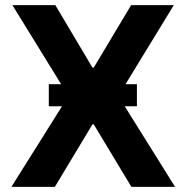

<svg xmlns="http://www.w3.org/2000/svg" viewBox="-20 -727 726 747"><path d="M339.8 -463.9H344.7L490.2 -707H656.2L468.3 -399.4H512.7V-313.5H465.3L661.1 0H491.2L344.7 -243.2H339.8L193.4 0H24.4L221.2 -313.5H169.9V-399.4H217.8L28.3 -707H195.3Z"/></svg>

Font: Pretendard
Style: Bold
Weight: 700
Designer: Base glyphs from Inter by Rasmus Andersson; Hangeul glyphs from Noto Sans CJK(Source Han Sans) by Jang Soo-young and Kan
Foundry: Kil Hyung-jin
Version: Version 1.309